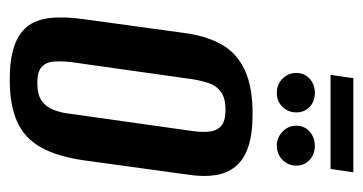

<svg xmlns="http://www.w3.org/2000/svg" viewBox="-200 -556 763 404"><g transform="rotate(90 182.0 -353.5)"><path d="M147 8Q105 8 78 -1Q51 -10 36 -28Q21 -46 17.5 -76Q14 -106 20 -149L50 -367Q57 -411 75 -441Q93 -471 128 -487Q163 -503 219 -503Q261 -503 288 -494Q315 -485 329.5 -467.5Q344 -450 348 -425Q352 -400 347 -367L317 -149Q309 -92 289.5 -57.5Q270 -23 235.5 -7.5Q201 8 147 8ZM154 -50Q179 -50 192 -59.5Q205 -69 211 -85Q217 -101 219 -120L255 -375Q258 -395 256.5 -411Q255 -427 245 -436.5Q235 -446 210 -446Q186 -446 173 -436.5Q160 -427 154.5 -411Q149 -395 146 -375L110 -120Q108 -101 109 -85Q110 -69 120 -59.5Q130 -50 154 -50ZM175 -554Q157 -554 145 -566Q133 -578 133 -595Q133 -612 145 -623Q157 -634 175 -634Q193 -634 204.5 -623Q216 -612 216 -595Q216 -578 204.5 -566Q193 -554 175 -554ZM286 -554Q269 -554 256.5 -566Q244 -578 244 -595Q244 -612 256.5 -623Q269 -634 286 -634Q304 -634 316 -623Q328 -612 328 -595Q328 -578 316 -566Q304 -554 286 -554ZM137 -667 144 -715H342L335 -667Z"/></g></svg>

Font: Alumni Sans Thin SemiBold
Style: Italic
Weight: 600
Italic angle: -8°
Version: Version 1.016